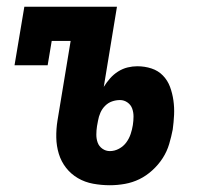

<svg xmlns="http://www.w3.org/2000/svg" viewBox="-20 -540 640 568"><path d="M305 8Q280 8 255.5 3.5Q231 -1 210.5 -13Q190 -25 175.5 -43.5Q161 -62 154 -85Q147 -108 146.5 -133Q146 -158 150 -183L189 -419H133L121 -347H23L52 -520H326L287 -283Q295 -296 305.5 -308Q316 -320 329.5 -328.5Q343 -337 357.5 -340.5Q372 -344 386 -344Q408 -344 428 -337.5Q448 -331 462 -316.5Q476 -302 483 -283Q490 -264 493 -243Q496 -222 495 -200.5Q494 -179 491 -157Q487 -136 480.5 -114Q474 -92 461.5 -72.5Q449 -53 431 -36.5Q413 -20 392.5 -10Q372 0 349.5 4Q327 8 305 8ZM305 -93Q319 -93 332 -100Q345 -107 353.5 -118.5Q362 -130 366.5 -143.5Q371 -157 373 -170Q375 -183 375 -195.5Q375 -208 371 -219Q367 -230 357 -237Q347 -244 335 -244Q323 -244 311.5 -240Q300 -236 291 -227Q282 -218 277 -206.5Q272 -195 270 -183L267 -167Q265 -154 265 -141.5Q265 -129 269 -118Q273 -107 283 -100Q293 -93 305 -93Z"/></svg>

Font: Iosevka HT Extended
Style: Bold Italic
Weight: 700
Width: 7
Italic angle: -9°
Monospace: yes
Designer: Belleve Invis
Foundry: Belleve Invis
Version: Version 32.3.0; ttfautohint (v1.8.4)